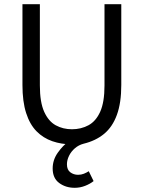

<svg xmlns="http://www.w3.org/2000/svg" viewBox="-20 -676 685 915"><path d="M336 219Q293 219 262 196Q231 173 231 127Q231 86 255.5 51.5Q280 17 308 -3L323 12Q273 12 229.5 -3Q186 -18 154 -50.5Q122 -83 104.5 -137.5Q87 -192 87 -271V-656H170V-269Q170 -189 190.5 -143.5Q211 -98 245.5 -79Q280 -60 323 -60Q366 -60 401.5 -79Q437 -98 457.5 -143.5Q478 -189 478 -269V-656H558V-271Q558 -186 537 -128.5Q516 -71 476 -38Q436 -5 378 9Q355 15 337 30.5Q319 46 309 66.5Q299 87 299 107Q299 133 315 145Q331 157 352 157Q367 157 379.5 152Q392 147 403 140L426 187Q410 200 386 209.5Q362 219 336 219Z"/></svg>

Font: Source Sans 3
Style: Regular
Weight: 400
Designer: Paul D. Hunt
Foundry: Adobe
Version: Version 3.046;hotconv 1.0.118;makeotfexe 2.5.65603